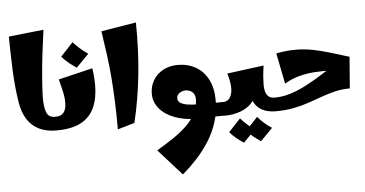

<svg xmlns="http://www.w3.org/2000/svg" viewBox="-67 -870 2665 1400"><g transform="rotate(-5 1266.0 -170.0)"><path d="M326 0Q254 0 201 -25.5Q148 -51 115 -101.5Q82 -152 70 -225Q51 -344 46 -470.5Q41 -597 40 -712L296 -740Q284 -657 273.5 -569Q263 -481 256.5 -400Q250 -319 248 -254Q247 -184 261.5 -142Q276 -100 326 -100L346 -50Z M326 0V-100Q358 -100 375.5 -112.5Q393 -125 400.5 -147Q408 -169 408 -197Q408 -236 397.5 -282Q387 -328 376 -369L626 -429Q631 -397 633.5 -366Q636 -335 636 -306Q636 -211 605.5 -142Q575 -73 507 -36.5Q439 0 326 0ZM514 -443Q485 -462 456.5 -485Q428 -508 408 -533L499 -631Q524 -603 549 -581Q574 -559 606 -537Z M773 31Q773 -80 769.5 -171Q766 -262 759.5 -344Q753 -426 742 -510Q731 -594 716 -692L972 -734Q975 -531 956 -349.5Q937 -168 897 -5Z M1445 0V-100Q1472 -100 1498.5 -100Q1525 -100 1552 -101L1572 -51L1552 -1Q1525 -1 1498.5 -0.5Q1472 0 1445 0ZM1217 400 1046 209Q1106 173 1162.5 135.5Q1219 98 1263 56.5Q1307 15 1333 -33Q1359 -81 1359 -139Q1359 -163 1349 -178.5Q1339 -194 1323 -201.5Q1307 -209 1290 -209Q1267 -209 1245.5 -195Q1224 -181 1224 -157Q1224 -133 1245.5 -121Q1267 -109 1300 -104.5Q1333 -100 1367 -100L1356 4Q1262 4 1191.5 -23Q1121 -50 1081.5 -97.5Q1042 -145 1042 -205Q1042 -261 1068.5 -305Q1095 -349 1142 -374Q1189 -399 1248 -399Q1323 -399 1380 -366Q1437 -333 1469.5 -270.5Q1502 -208 1502 -119Q1502 -32 1478 42.5Q1454 117 1413 181Q1372 245 1321.5 299.5Q1271 354 1217 400Z M1552 0V-100Q1601 -100 1617 -153Q1633 -206 1604 -305L1872 -340Q1865 -291 1862.5 -258Q1860 -225 1860 -202L1793 -172Q1793 -118 1761.5 -79.5Q1730 -41 1675.5 -20.5Q1621 0 1552 0ZM1932 0Q1872 0 1831 -22.5Q1790 -45 1769 -90Q1748 -135 1748 -202H1860Q1860 -149 1877.5 -124.5Q1895 -100 1932 -100L1952 -50ZM1681 208Q1653 190 1626.5 168.5Q1600 147 1580 122L1667 29Q1690 55 1714 76.5Q1738 98 1769 118ZM1806 208Q1778 190 1751.5 168.5Q1725 147 1705 122L1792 29Q1815 55 1839 76.5Q1863 98 1894 118Z M1932 0V-100Q1990 -100 2047.5 -118Q2105 -136 2160 -164.5Q2215 -193 2266 -224.5Q2317 -256 2361.5 -284.5Q2406 -313 2441.5 -331Q2477 -349 2502 -349L2484 -119Q2427 -119 2377 -107Q2327 -95 2278 -77.5Q2229 -60 2177 -42Q2125 -24 2065 -12Q2005 0 1932 0ZM2017 -195 1972 -420Q2050 -435 2115.5 -434.5Q2181 -434 2241.5 -422Q2302 -410 2365 -391Q2428 -372 2502 -349L2469 -260Q2413 -260 2356 -261.5Q2299 -263 2241.5 -259.5Q2184 -256 2127.5 -241.5Q2071 -227 2017 -195Z"/></g></svg>

Font: Marhey Light
Style: Regular
Weight: 300
Designer: Nur Syamsi & Bustanul Arifin
Foundry: Namelatype
Version: Version 1.000